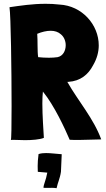

<svg xmlns="http://www.w3.org/2000/svg" viewBox="-20 -737 558 1011"><path d="M513 -3C473 -113 391 -206 335 -305V-306H340C404 -310 445 -345 470 -393C490 -427 500 -463 500 -498C500 -607 412 -707 293 -713C268 -716 244 -717 220 -717C150 -717 86 -707 30 -699C37 -655 41 -370 41 -178C41 -77 40 -1 37 0C44 -2 76 1 112 1C148 1 189 -2 211 -11C209 -48 203 -128 203 -192C203 -217 204 -239 206 -255L208 -252C265 -182 321 -62 347 -1H348C363 0 378 0 393 0C437 0 479 -3 514 -3ZM283 -436C269 -434 254 -433 238 -433C219 -433 199 -434 182 -436H181C176 -466 179 -525 176 -559C200 -569 225 -575 247 -575C268 -575 287 -569 301 -556C317 -543 326 -521 326 -499C326 -470 312 -442 283 -436ZM37 0C37 0 37 0 37 0ZM183 74V75C176 122 179 164 179 167C180 168 181 168 182 168L229 172C222 213 209 234 209 252C229 253 243 252 254 252C265 252 272 253 278 254C284 224 296 203 301 167L305 75H304C274 73 247 69 223 69C209 69 197 70 184 74Z"/></svg>

Font: HEYCLAY
Style: Regular
Weight: 400
Designer: Marcelo Magalhaes
Foundry: Marcelo Magalhães
Version: Version 1.300;hotconv 1.0.109;makeotfexe 2.5.65596